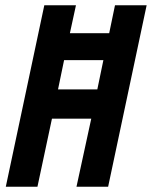

<svg xmlns="http://www.w3.org/2000/svg" viewBox="-20 -708 576 728"><path d="M2 0 148 -688H268L245 -582H394L416 -688H536L390 0H270L326 -258H177L122 0ZM200 -369H349L372 -480H223Z"/></svg>

Font: Saira Condensed SemiBold
Style: Italic
Weight: 600
Width: 3
Italic angle: -12°
Designer: Hector Gatti with collaboration of the Omnibus-Type team
Foundry: Omnibus-Type
Version: Version 1.101